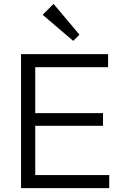

<svg xmlns="http://www.w3.org/2000/svg" viewBox="-20 -966 629 986"><path d="M88 0V-688H535V-621H161V-385H509V-320H161V-67H541V0ZM356 -756 199 -890 255 -946 388 -788Z"/></svg>

Font: Outfit Light
Style: Regular
Weight: 300
Designer: Rodrigo Fuenzalida
Foundry: fragTYPE
Version: Version 1.100; ttfautohint (v1.8.4.7-5d5b)